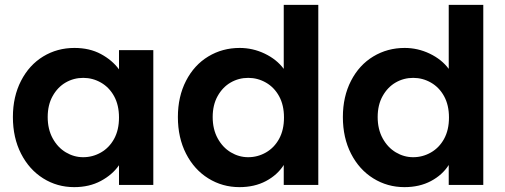

<svg xmlns="http://www.w3.org/2000/svg" viewBox="-20 -760 2074 789"><path d="M33 -279Q33 -363 66.5 -428Q100 -493 157.5 -528Q215 -563 286 -563Q348 -563 394.5 -538Q441 -513 469 -475V-554H610V0H469V-81Q442 -42 394.5 -16.5Q347 9 285 9Q215 9 157.5 -27Q100 -63 66.5 -128.5Q33 -194 33 -279ZM469 -277Q469 -328 449 -364.5Q429 -401 395 -420.5Q361 -440 322 -440Q283 -440 250 -421Q217 -402 196.5 -365.5Q176 -329 176 -279Q176 -229 196.5 -191.5Q217 -154 250.5 -134Q284 -114 322 -114Q361 -114 395 -133.5Q429 -153 449 -189.5Q469 -226 469 -277Z M711 -279Q711 -363 744.5 -428Q778 -493 836 -528Q894 -563 965 -563Q1019 -563 1068 -539.5Q1117 -516 1146 -477V-740H1288V0H1146V-82Q1120 -41 1073 -16Q1026 9 964 9Q894 9 836 -27Q778 -63 744.5 -128.5Q711 -194 711 -279ZM1147 -277Q1147 -328 1127 -364.5Q1107 -401 1073 -420.5Q1039 -440 1000 -440Q961 -440 928 -421Q895 -402 874.5 -365.5Q854 -329 854 -279Q854 -229 874.5 -191.5Q895 -154 928.5 -134Q962 -114 1000 -114Q1039 -114 1073 -133.5Q1107 -153 1127 -189.5Q1147 -226 1147 -277Z M1389 -279Q1389 -363 1422.5 -428Q1456 -493 1514 -528Q1572 -563 1643 -563Q1697 -563 1746 -539.5Q1795 -516 1824 -477V-740H1966V0H1824V-82Q1798 -41 1751 -16Q1704 9 1642 9Q1572 9 1514 -27Q1456 -63 1422.5 -128.5Q1389 -194 1389 -279ZM1825 -277Q1825 -328 1805 -364.5Q1785 -401 1751 -420.5Q1717 -440 1678 -440Q1639 -440 1606 -421Q1573 -402 1552.5 -365.5Q1532 -329 1532 -279Q1532 -229 1552.5 -191.5Q1573 -154 1606.5 -134Q1640 -114 1678 -114Q1717 -114 1751 -133.5Q1785 -153 1805 -189.5Q1825 -226 1825 -277Z"/></svg>

Font: Fz Poppins SemBd
Style: Regular
Weight: 600
Designer: Ninad Kale (Devanagari), Jonny Pinhorn (Latin)
Foundry: Indian Type Foundry
Version: Vit hóa bi Vntype.Com & FontZin.Com